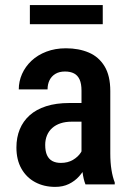

<svg xmlns="http://www.w3.org/2000/svg" viewBox="-20 -729 515 759"><path d="M302.2 -107.4V-370.6Q302.2 -397.9 294.7 -414.6Q287.1 -431.2 272.7 -438.7Q258.3 -446.3 236.8 -446.3Q214.4 -446.3 199 -437Q183.6 -427.7 175.8 -411.9Q168 -396 168 -375.5H54.2Q54.2 -407.2 67.1 -436.5Q80.1 -465.8 104.5 -488.8Q128.9 -511.7 163.6 -524.9Q198.2 -538.1 240.7 -538.1Q291.5 -538.1 331.1 -521.2Q370.6 -504.4 393.3 -467Q416 -429.7 416 -369.1V-122.6Q416 -85.9 420.7 -57.4Q425.3 -28.8 433.6 -7.8V0H317.9Q310.1 -19 306.2 -48.8Q302.2 -78.6 302.2 -107.4ZM317.4 -321.8 317.9 -248H263.2Q238.8 -248 219.2 -241.5Q199.7 -234.9 186.3 -222.9Q172.9 -210.9 165.8 -193.8Q158.7 -176.8 158.7 -156.2Q158.7 -131.3 165.8 -115.7Q172.9 -100.1 186.8 -92.5Q200.7 -85 220.7 -85Q248 -85 268.3 -96.9Q288.6 -108.9 299.6 -126Q310.5 -143.1 308.1 -157.2L334 -109.9Q330.1 -91.3 319.6 -70.8Q309.1 -50.3 292.5 -31.7Q275.9 -13.2 252.4 -1.7Q229 9.8 198.2 9.8Q153.8 9.8 119.1 -8.8Q84.5 -27.3 64.7 -62.3Q44.9 -97.2 44.9 -146Q44.9 -185.5 58.1 -217.8Q71.3 -250 97.2 -273.2Q123 -296.4 162.4 -309.1Q201.7 -321.8 254.4 -321.8ZM386.2 -709V-633.3H98.1V-709Z"/></svg>

Font: Roboto Condensed Medium
Style: Regular
Weight: 500
Designer: Christian Robertson
Foundry: Google
Version: Version 3.0